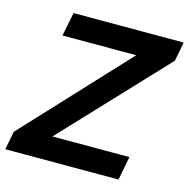

<svg xmlns="http://www.w3.org/2000/svg" viewBox="-113 -800 886 901"><g transform="rotate(15 330.5 -350.0)"><path d="M-9 0 8 -89 501 -618 515 -585H112L135 -700H670L652 -607L158 -82L144 -115H563L541 0Z"/></g></svg>

Font: REM Medium
Style: Italic
Weight: 500
Italic angle: -11°
Designer: Octavio Pardo
Foundry: Ashler Design
Version: Version 1.005;gftools[0.9.28]